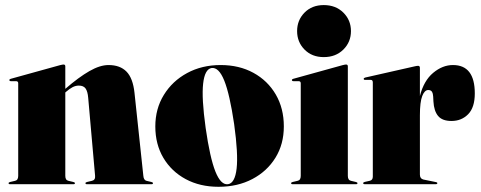

<svg xmlns="http://www.w3.org/2000/svg" viewBox="-20 -708 1850 738"><path d="M231 -453V-366.5Q283 -411.5 323.8 -434.8Q364.5 -458 397 -458Q441.5 -458 466.2 -432.8Q491 -407.5 497 -351L531 -32Q532.5 -15.5 543 -13L562 -8.5Q568 -7 568 -4Q568 0 563 0H313.5Q308.5 0 308.5 -4Q308.5 -7 314.5 -8.5L333.5 -13Q347 -16 345.5 -32L319 -332Q317 -356.5 309 -367.8Q301 -379 283 -379Q270.5 -379 258.8 -372.8Q247 -366.5 235 -356L231 -352.5V-32Q231 -15.5 243 -13L262 -8.5Q268 -7 268 -4Q268 0 263 0H18Q13 0 13 -4Q13 -7 19 -8.5L38 -13Q50 -15.5 50 -32V-388Q50 -396 41.5 -396H22Q16 -396 16 -400.5Q16 -403.5 21 -405L210.5 -457.5Q220.5 -460 224 -460Q231 -460 231 -453Z M828 -458Q899.5 -458 954.2 -428Q1009 -398 1040 -344.8Q1071 -291.5 1071 -222Q1071 -154 1038.8 -101.8Q1006.5 -49.5 950 -19.8Q893.5 10 820 10Q748.5 10 693.8 -19.5Q639 -49 608 -101.2Q577 -153.5 577 -222Q577 -290 609.8 -343.2Q642.5 -396.5 699.2 -427.2Q756 -458 828 -458ZM856.5 0Q883 -4 889.5 -60Q896 -116 880 -231Q863 -346 842 -398.2Q821 -450.5 793 -446.5Q767 -442 760.8 -386.5Q754.5 -331 770.5 -216Q787 -101 808 -48.5Q829 4 856.5 0Z M1224.5 -488.5Q1179 -488.5 1150.5 -517.5Q1122 -546.5 1122 -588.5Q1122 -630.5 1150.5 -659.5Q1179 -688.5 1224.5 -688.5Q1270.5 -688.5 1299.8 -659.5Q1329 -630.5 1329 -588.5Q1329 -546.5 1299.8 -517.5Q1270.5 -488.5 1224.5 -488.5ZM1317 -453V-32Q1317 -15.5 1329 -13L1348 -8.5Q1354 -7 1354 -4Q1354 0 1349 0H1104Q1099 0 1099 -4Q1099 -7 1105 -8.5L1124 -13Q1136 -15.5 1136 -32V-388Q1136 -396 1127.5 -396H1108Q1102 -396 1102 -400.5Q1102 -403.5 1107 -405L1296.5 -457.5Q1306.5 -460 1310 -460Q1317 -460 1317 -453Z M1594 -447V-339Q1609 -398 1645 -428Q1681 -458 1721 -458Q1805 -458 1805 -349Q1805 -295 1779.5 -269Q1754 -243 1715.5 -243Q1680 -243 1664 -262.2Q1648 -281.5 1646 -318L1645 -337Q1644.5 -348 1640.5 -355Q1636.5 -362 1626 -362Q1612 -362 1603 -339Q1594 -316 1594 -265V-37Q1594 -21.5 1607 -18L1656 -8Q1661 -7 1661 -4Q1661 0 1655 0H1382Q1376 0 1376 -4Q1376 -7.5 1383 -9L1401 -13Q1413 -15.5 1413 -29V-391Q1413 -401 1405 -401H1383Q1378 -401 1378 -405Q1378 -408.5 1384 -410L1574 -453Q1578.5 -454 1581.2 -454.5Q1584 -455 1587 -455Q1594 -455 1594 -447Z"/></svg>

Font: Fraunces 144pt Black
Style: Regular
Weight: 900
Version: Version 1.000;[0bf87f6ff]